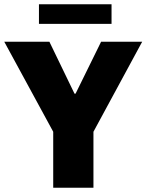

<svg xmlns="http://www.w3.org/2000/svg" viewBox="-26 -882 688 902"><path d="M224 0V-263L-6 -686H206L324 -442H329L449 -686H642L413 -263V0ZM157 -770V-862H498V-770Z"/></svg>

Font: Chivo Medium ExtraBold
Style: Regular
Weight: 800
Version: Version 2.002